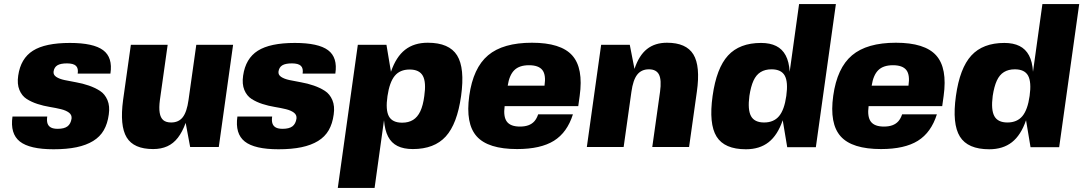

<svg xmlns="http://www.w3.org/2000/svg" viewBox="-20 -719 5298 939"><path d="M242 -369Q240 -353 255 -343Q270 -333 295.5 -327.5Q321 -322 352.5 -316.5Q384 -311 414.5 -300.5Q445 -290 469 -274.5Q493 -259 505.5 -229.5Q518 -200 512 -159Q506 -114 487.5 -82Q469 -50 435.5 -29.5Q402 -9 354.5 1Q307 11 242 11Q125 11 77 -27Q29 -65 41 -149H211Q208 -128 212.5 -115Q217 -102 229 -95.5Q241 -89 262 -89Q294 -89 310 -101Q326 -113 330 -139Q332 -157 317.5 -168Q303 -179 278.5 -185Q254 -191 223.5 -196Q193 -201 163.5 -210.5Q134 -220 110.5 -235Q87 -250 75 -279Q63 -308 69 -349Q81 -433 141 -471Q201 -509 322 -509Q437 -509 484.5 -473.5Q532 -438 520 -359H360Q364 -385 351.5 -397Q339 -409 307.5 -409Q276 -409 260.5 -399.5Q245 -390 242 -369Z M910 0 888 -118Q872 -74 850 -45.5Q828 -17 798 -3.5Q768 10 729 10Q634 10 599.5 -47Q565 -104 582 -230L620 -500H800L762 -230Q757 -192 761 -167.5Q765 -143 778.5 -131.5Q792 -120 817 -120Q854 -120 874 -146Q894 -172 902 -230L940 -500H1120L1050 0Z M1342 -369Q1340 -353 1355 -343Q1370 -333 1395.5 -327.5Q1421 -322 1452.5 -316.5Q1484 -311 1514.5 -300.5Q1545 -290 1569 -274.5Q1593 -259 1605.5 -229.5Q1618 -200 1612 -159Q1606 -114 1587.5 -82Q1569 -50 1535.5 -29.5Q1502 -9 1454.5 1Q1407 11 1342 11Q1225 11 1177 -27Q1129 -65 1141 -149H1311Q1308 -128 1312.5 -115Q1317 -102 1329 -95.5Q1341 -89 1362 -89Q1394 -89 1410 -101Q1426 -113 1430 -139Q1432 -157 1417.5 -168Q1403 -179 1378.5 -185Q1354 -191 1323.5 -196Q1293 -201 1263.5 -210.5Q1234 -220 1210.5 -235Q1187 -250 1175 -279Q1163 -308 1169 -349Q1181 -433 1241 -471Q1301 -509 1422 -509Q1537 -509 1584.5 -473.5Q1632 -438 1620 -359H1460Q1464 -385 1451.5 -397Q1439 -409 1407.5 -409Q1376 -409 1360.5 -399.5Q1345 -390 1342 -369Z M1892 -368Q1917 -441 1961 -475.5Q2005 -510 2072 -510Q2177 -510 2215.5 -448Q2254 -386 2235 -249.5Q2216 -113 2160 -51.5Q2104 10 1999 10Q1954 10 1924 -5Q1894 -20 1878 -51Q1862 -82 1858 -131L1812 200H1632L1730 -500H1870ZM1947 -119Q1978 -119 2000 -132.5Q2022 -146 2035.5 -174.5Q2049 -203 2055 -249Q2065 -317 2048 -348Q2031 -379 1983.5 -379Q1936 -379 1910.5 -348Q1885 -317 1875 -249Q1865 -181 1882 -150Q1899 -119 1947 -119Z M2448 -200Q2441 -148 2459 -124Q2477 -100 2523 -100Q2547 -100 2564.5 -106.5Q2582 -113 2593.5 -126Q2605 -139 2612 -160H2782Q2754 -71 2689 -30.5Q2624 10 2509 10Q2367 10 2311.5 -52Q2256 -114 2275 -250.5Q2294 -387 2367 -448.5Q2440 -510 2581.5 -510Q2723 -510 2778.5 -448Q2834 -386 2815 -250L2808 -200ZM2463 -300H2643Q2651 -353 2632.5 -376.5Q2614 -400 2567 -400Q2520 -400 2495.5 -376Q2471 -352 2463 -300Z M3060 -500 3083 -382Q3105 -448 3144 -479Q3183 -510 3242 -510Q3336 -510 3371 -453Q3406 -396 3388 -270L3350 0H3170L3208 -270Q3216 -328 3203 -354Q3190 -380 3153.5 -380Q3117 -380 3096.5 -354Q3076 -328 3068 -270L3030 0H2850L2920 -500Z M3808 -131Q3783 -58 3739 -23.5Q3695 11 3628 11Q3523 11 3484.5 -51Q3446 -113 3465 -249.5Q3484 -386 3540.5 -447.5Q3597 -509 3702 -509Q3746 -509 3776 -494Q3806 -479 3822.5 -448Q3839 -417 3842 -368L3888 -699H4068L3970 1H3830ZM3753 -380Q3722 -380 3700 -366.5Q3678 -353 3665 -324.5Q3652 -296 3645 -250Q3636 -182 3653 -151Q3670 -120 3717 -120Q3764 -120 3790 -151Q3816 -182 3825.5 -250Q3835 -318 3818 -349Q3801 -380 3753 -380Z M4228 -200Q4221 -148 4239 -124Q4257 -100 4303 -100Q4327 -100 4344.5 -106.5Q4362 -113 4373.5 -126Q4385 -139 4392 -160H4562Q4534 -71 4469 -30.5Q4404 10 4289 10Q4147 10 4091.5 -52Q4036 -114 4055 -250.5Q4074 -387 4147 -448.5Q4220 -510 4361.5 -510Q4503 -510 4558.5 -448Q4614 -386 4595 -250L4588 -200ZM4243 -300H4423Q4431 -353 4412.5 -376.5Q4394 -400 4347 -400Q4300 -400 4275.5 -376Q4251 -352 4243 -300Z M4998 -131Q4973 -58 4929 -23.5Q4885 11 4818 11Q4713 11 4674.5 -51Q4636 -113 4655 -249.5Q4674 -386 4730.5 -447.5Q4787 -509 4892 -509Q4936 -509 4966 -494Q4996 -479 5012.5 -448Q5029 -417 5032 -368L5078 -699H5258L5160 1H5020ZM4943 -380Q4912 -380 4890 -366.5Q4868 -353 4855 -324.5Q4842 -296 4835 -250Q4826 -182 4843 -151Q4860 -120 4907 -120Q4954 -120 4980 -151Q5006 -182 5015.5 -250Q5025 -318 5008 -349Q4991 -380 4943 -380Z"/></svg>

Font: Fivo Sans Modern Heavy
Style: Regular
Weight: 900
Designer: Alexander Slobzheninov
Foundry: Alexander Slobzheninov
Version: 1.0